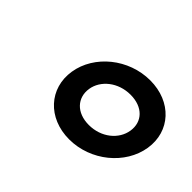

<svg xmlns="http://www.w3.org/2000/svg" viewBox="-71 -928 614 614"><g transform="rotate(45 236.0 -620.5)"><path d="M126 -621C112 -533 176 -462 273 -462C370 -462 456 -533 470 -621C484 -709 420 -779 323 -779C226 -779 140 -709 126 -621ZM204 -621C211 -666 255 -702 311 -702C367 -702 399 -667 392 -621C385 -575 341 -539 285 -539C229 -539 197 -575 204 -621Z"/></g></svg>

Font: Charger Pro
Style: ExBdExtObl
Weight: 400
Designer: Jasper
Foundry: Cannot Into Space Fonts
Version: Version 1.09